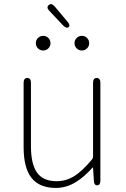

<svg xmlns="http://www.w3.org/2000/svg" viewBox="-20 -910 617 943"><path d="M255 13Q174 13 135 -36Q96 -85 96 -188V-503Q96 -527 114 -527Q132 -527 132 -503V-192Q132 -104 162 -62Q192 -20 258 -20Q306 -20 348 -47Q387 -73 431 -126Q437 -133 437 -142V-503Q437 -527 455 -527Q473 -527 473 -503V-24Q473 0 458 0Q442 1 441 -23L437 -85Q437 -90 434 -86Q392 -40 353 -16Q306 13 255 13ZM192 -662Q177 -662 166.5 -672.5Q156 -683 156 -698Q156 -713 166.5 -723.5Q177 -734 192 -734Q207 -734 217.5 -723.5Q228 -713 228 -698Q228 -683 217.5 -672.5Q207 -662 192 -662ZM382 -662Q367 -662 356.5 -672.5Q346 -683 346 -698Q346 -713 356.5 -723.5Q367 -734 382 -734Q397 -734 407.5 -723.5Q418 -713 418 -698Q418 -683 407.5 -672.5Q397 -662 382 -662ZM317 -777Q307 -768 290 -785L223 -856Q206 -873 219 -885Q232 -897 248 -879L311 -804Q327 -786 317 -777Z"/></svg>

Font: Resource Han Rounded KR ExtraLight
Style: Regular
Weight: 250
Designer: Cyano Hao (round all glyphs); Ryoko NISHIZUKA 西塚涼子 (kana, bopomofo & ideographs); Paul D. Hunt (Latin, Greek & Cyrillic)
Foundry: Cyano Hao
Version: 0.990